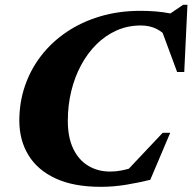

<svg xmlns="http://www.w3.org/2000/svg" viewBox="-20 -744 782 780"><path d="M523 -65 482 -36 641 -204.5H671.5L590.5 -13.5Q544 -2 492.5 6.5Q441 15 389.5 15Q279.5 15 206 -19Q132.5 -53 95.5 -113.8Q58.5 -174.5 58.5 -254Q58.5 -328.5 81.5 -395.5Q104.5 -462.5 147.5 -518Q190.5 -573.5 251 -614.2Q311.5 -655 387 -677.5Q462.5 -700 550.5 -700Q583 -700 613.5 -697.5Q644 -695 673.8 -689Q703.5 -683 734 -672L638.5 -666.5L724 -724.5H741.5L728.5 -451.5H699.5L626.5 -649L671.5 -580Q645 -612 616.8 -626.2Q588.5 -640.5 552 -640.5Q499.5 -640.5 454.2 -620.5Q409 -600.5 372.5 -564.5Q336 -528.5 309.8 -480Q283.5 -431.5 269.5 -373.8Q255.5 -316 255.5 -253Q255.5 -186.5 277.2 -140.5Q299 -94.5 338 -70.8Q377 -47 428 -47Q450 -47 474 -51.5Q498 -56 523 -65Z"/></svg>

Font: Newsreader 36pt ExtraBold
Style: Italic
Weight: 800
Italic angle: -17°
Designer: Hugues Gentile
Foundry: Production Type
Version: Version 1.003